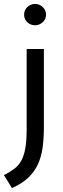

<svg xmlns="http://www.w3.org/2000/svg" viewBox="-57 -720 323 980"><path d="M79 -470H167V-71Q167 -14 160.5 33.5Q154 81 136 119.5Q118 158 86 188Q54 218 4 240L-37 174Q-6 158 16.5 141Q39 124 52.5 98.5Q66 73 72.5 35.5Q79 -2 79 -60ZM122 -591Q99 -591 82.5 -606.5Q66 -622 66 -645Q66 -668 82.5 -684Q99 -700 122 -700Q144 -700 161 -684Q178 -668 178 -645Q178 -622 161 -606.5Q144 -591 122 -591Z"/></svg>

Font: Mukta
Style: Regular
Weight: 400
Designer: Girish Dalvi and Yashodeep Gholap
Foundry: Ek Type
Version: Version 2.538;PS 1.001;hotconv 16.6.51;makeotf.lib2.5.65220;